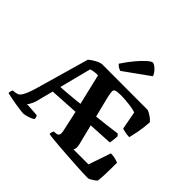

<svg xmlns="http://www.w3.org/2000/svg" viewBox="-227 -1243 1493 1493"><g transform="rotate(45 519.5 -496.5)"><path d="M214 0Q206 0 182 -3Q158 -6 127 -11Q96 -16 68 -21.5Q40 -27 22 -32Q22 -45 25 -54.5Q28 -64 31 -69L59 -72Q70 -74 79.5 -77.5Q89 -81 100 -94Q111 -107 123.5 -136Q136 -165 151 -217L275 -651Q282 -658 295 -667Q308 -676 324 -685Q340 -694 355 -699.5Q370 -705 381 -705L881 -704Q902 -696 925 -680Q948 -664 960 -648Q956 -583 946 -531.5Q936 -480 929 -453Q906 -453 884 -457.5Q862 -462 848 -467L820 -616Q814 -619 798 -623Q782 -627 759.5 -630Q737 -633 709 -635.5Q681 -638 652 -638Q612 -638 596.5 -632Q581 -626 582 -608Q583 -590 590 -557L633 -384Q690 -390 734.5 -395.5Q779 -401 807.5 -405Q836 -409 846 -410L860 -392Q859 -371 856 -348.5Q853 -326 850 -317L652 -306L683 -181Q694 -142 697 -119Q700 -96 689 -79H854L917 -263Q946 -263 969 -256.5Q992 -250 1002 -245Q1002 -210 1001.5 -172Q1001 -134 999.5 -100.5Q998 -67 995 -43Q990 -36 975.5 -25.5Q961 -15 947 -7.5Q933 0 926 0Q907 0 868.5 -1.5Q830 -3 781.5 -6Q733 -9 682 -12.5Q631 -16 586 -19.5Q541 -23 511 -26.5Q481 -30 473 -32Q473 -45 476 -54Q479 -63 482 -69L495 -70Q516 -70 525 -77.5Q534 -85 534.5 -100Q535 -115 529 -137L494 -297L257 -283L219 -136Q215 -125 209 -111Q203 -97 196 -86Q189 -75 183 -73L299 -65Q303 -60 306 -51Q309 -42 309 -33Q301 -25 282.5 -17.5Q264 -10 244.5 -5Q225 0 214 0ZM274 -350Q305 -352 332.5 -354Q360 -356 385 -358.5Q410 -361 433 -363Q456 -365 477 -368L417 -621Q402 -622 383 -620Q364 -618 341 -611ZM515 -768Q500 -772 486.5 -781.5Q473 -791 467 -799Q505 -857 541.5 -900Q578 -943 606.5 -968Q635 -993 648 -993Q659 -993 674 -982Q689 -971 703.5 -954Q718 -937 724 -918Z"/></g></svg>

Font: Texturina Medium 12pt ExtraBold
Style: Regular
Weight: 800
Version: Version 1.002